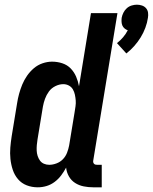

<svg xmlns="http://www.w3.org/2000/svg" viewBox="-20 -791 652 819"><path d="M519 -563 479 -607Q493 -618 505 -632Q517 -646 525 -662Q518 -664 511.5 -669.5Q505 -675 502 -682Q499 -689 498.5 -697.5Q498 -706 499 -715Q501 -726 506.5 -737Q512 -748 521 -756Q530 -764 541.5 -767.5Q553 -771 564 -771Q575 -771 585.5 -767.5Q596 -764 603 -756Q610 -748 611.5 -737Q613 -726 611 -715Q608 -694 600 -672.5Q592 -651 580 -631.5Q568 -612 552.5 -594.5Q537 -577 519 -563ZM141 8Q116 8 94 -0.5Q72 -9 57 -26.5Q42 -44 34.5 -66.5Q27 -89 24.5 -113Q22 -137 24 -161.5Q26 -186 30 -211L53 -351Q56 -371 61.5 -391Q67 -411 75 -430.5Q83 -450 95.5 -468Q108 -486 124.5 -500Q141 -514 161.5 -521Q182 -528 202 -528Q225 -528 246 -521Q267 -514 281.5 -499Q296 -484 304.5 -464.5Q313 -445 317 -423L368 -735H481L378 -108Q377 -104 377.5 -100Q378 -96 380.5 -93Q383 -90 386.5 -89Q390 -88 394 -88H414V8H378Q357 8 337 4Q317 0 300.5 -10.5Q284 -21 274 -38.5Q264 -56 262 -76Q253 -59 241 -43Q229 -27 213 -15Q197 -3 178.5 2.5Q160 8 141 8ZM190 -88Q205 -88 221 -94Q237 -100 248.5 -112Q260 -124 266 -139.5Q272 -155 275 -171L298 -311Q300 -324 302 -337Q304 -350 303 -362.5Q302 -375 299.5 -387Q297 -399 291 -409.5Q285 -420 274 -426Q263 -432 250 -432Q233 -432 216 -423.5Q199 -415 188.5 -400.5Q178 -386 172 -369.5Q166 -353 163 -336L140 -196Q138 -184 137 -172Q136 -160 136.5 -148.5Q137 -137 140.5 -126Q144 -115 150.5 -106Q157 -97 167.5 -92.5Q178 -88 190 -88Z"/></svg>

Font: Iosevka
Style: Bold Italic
Weight: 700
Italic angle: -9°
Monospace: yes
Designer: Belleve Invis
Foundry: Belleve Invis
Version: Version 32.5.0; ttfautohint (v1.8.4)